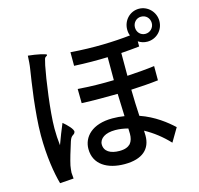

<svg xmlns="http://www.w3.org/2000/svg" viewBox="-123 -974 1186 1146"><g transform="rotate(-15 470.0 -401.0)"><path d="M177 -481C186 -553 197 -622 205 -661C207 -670 210 -684 214 -698C219 -715 229 -709 232 -719C234 -726 172 -739 120 -744C119 -719 117 -688 113 -664C107 -626 97 -561 88 -488C80 -416 72 -336 72 -264C72 -134 90 -26 109 41L194 35C193 23 192 8 191 -2C191 -12 194 -31 196 -45C203 -78 219 -131 236 -184C249 -224 264 -211 271 -232C276 -248 239 -284 216 -303C201 -267 181 -218 167 -178C163 -213 161 -248 161 -283C161 -335 168 -409 177 -481ZM869 -703C860 -694 847 -688 832 -688C803 -688 781 -711 781 -741C781 -770 803 -794 832 -794C847 -794 860 -789 870 -779C879 -770 885 -756 885 -741C885 -726 879 -713 869 -703ZM436 -163C453 -174 478 -180 508 -180C534 -180 560 -176 587 -169L588 -136C588 -112 583 -92 570 -76C556 -62 536 -53 502 -53C446 -53 409 -75 409 -118C409 -136 419 -152 436 -163ZM663 -544V-615C704 -618 742 -621 776 -625V-657C792 -646 811 -640 832 -640C887 -640 932 -684 932 -741C932 -797 887 -843 832 -843C776 -843 733 -797 733 -741C733 -727 735 -715 740 -703C638 -692 513 -687 371 -698V-614C446 -610 514 -610 578 -612V-541V-470C507 -468 431 -469 356 -475L357 -387C431 -384 507 -384 579 -385L584 -246C560 -250 536 -252 510 -252C384 -252 325 -186 325 -112C325 -16 406 31 512 31C623 31 675 -20 675 -101L674 -132C726 -104 776 -65 819 -19L868 -102C826 -141 760 -194 670 -225C667 -275 665 -331 664 -388C726 -391 783 -395 832 -401V-489C781 -482 724 -478 663 -474Z"/></g></svg>

Font: GenSekiGothic2 TW M
Style: Regular
Weight: 500
Version: Version 2.100;PS 2.1;hotconv 16.6.51;makeotf.lib2.5.65220 DE